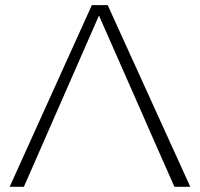

<svg xmlns="http://www.w3.org/2000/svg" viewBox="-20 -718 769 738"><path d="M527.8 -278.3 360.4 -658.2 71.8 0H17.1L333 -698.2H394L711.4 0H650.4L546.9 -234.4Z"/></svg>

Font: Voltera Light
Style: Light
Weight: 300
Designer: Bernd Montag
Version: Version 1.301